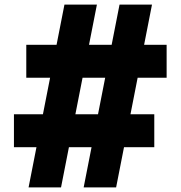

<svg xmlns="http://www.w3.org/2000/svg" viewBox="-20 -820 790 840"><path d="M404 -800 247 0H105L262 -800ZM645 -800 488 0H346L503 -800ZM95 -624H709V-480H95ZM41 -320H655V-176H41Z"/></svg>

Font: Martian Mono SemiExpanded SemiExpanded
Style: Bold
Weight: 700
Width: 6
Monospace: yes
Version: Version 1.000